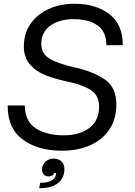

<svg xmlns="http://www.w3.org/2000/svg" viewBox="-20 -793 720 1023"><path d="M21 -231H112Q113 -145 172 -108.5Q231 -72 319 -72Q405 -72 456.5 -111.5Q508 -151 508 -225Q508 -285 463.5 -313.5Q419 -342 337 -359Q271 -373 222.5 -392Q174 -411 140.5 -448.5Q107 -486 107 -546Q107 -615 143 -666.5Q179 -718 240.5 -745.5Q302 -773 377 -773Q491 -773 563 -717.5Q635 -662 634 -552H547Q546 -627 498 -659Q450 -691 372 -691Q297 -691 248.5 -656.5Q200 -622 200 -560Q200 -506 245 -480Q290 -454 374 -435Q477 -412 538.5 -369.5Q600 -327 600 -237Q600 -159 563 -103.5Q526 -48 460.5 -19Q395 10 311 10Q181 10 100.5 -50Q20 -110 21 -231ZM194 181Q231 181 252.5 170Q274 159 278 139Q278 138 278.5 135.5Q279 133 278 129H268Q267 137 258.5 142Q250 147 239 147Q223 147 213.5 137Q204 127 204 110Q204 86 222 69Q240 52 265 52Q292 52 307.5 67Q323 82 323 108Q323 156 288.5 183Q254 210 189 210Z"/></svg>

Font: Open Sauce Sans
Style: Italic
Weight: 400
Italic angle: -10°
Designer: Alfredo Marco Pradil
Foundry: Creative Sauce Fz LLC
Version: Version 1.477